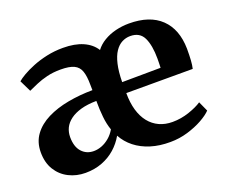

<svg xmlns="http://www.w3.org/2000/svg" viewBox="-98 -708 1024 869"><g transform="rotate(-20 414.0 -273.5)"><path d="M178.5 11Q135 11 98.5 -7.5Q62 -26 40.5 -61Q19 -96 19 -145.5Q19 -194.5 44.8 -229.5Q70.5 -264.5 115 -286.8Q159.5 -309 216.2 -319.5Q273 -330 335 -330.5L334.5 -356.5Q334.5 -398 326 -422.2Q317.5 -446.5 295.2 -457Q273 -467.5 231 -467.5Q194.5 -467.5 165 -460.2Q135.5 -453 112 -442.8Q88.5 -432.5 69.5 -424L42.5 -479.5Q53 -489 74.8 -501.8Q96.5 -514.5 127.2 -527Q158 -539.5 195.5 -547.8Q233 -556 274.5 -556Q331 -556 370.2 -538.8Q409.5 -521.5 429.5 -489.5Q445.5 -511 471.2 -526.5Q497 -542 528.5 -549.8Q560 -557.5 593 -557.5Q693 -557.5 746.5 -506Q800 -454.5 801.5 -360.5Q801.5 -327.5 800 -304.8Q798.5 -282 794.5 -265.5H474.5Q474.5 -219 485 -183Q495.5 -147 515.5 -122Q535.5 -97 563.8 -84Q592 -71 627.5 -71Q668.5 -71 708 -84.5Q747.5 -98 770 -113.5L791.5 -66Q775.5 -49 743.8 -31.2Q712 -13.5 671.2 -1.2Q630.5 11 587.5 11Q535.5 11.5 493 -1.8Q450.5 -15 419.2 -39.8Q388 -64.5 369.5 -98.5Q351 -66 323.2 -41.5Q295.5 -17 259 -3Q222.5 11 178.5 11ZM474 -318.5 659.5 -320Q660 -329.5 660.2 -342Q660.5 -354.5 660.5 -364Q660.5 -427.5 642.8 -464.8Q625 -502 579 -502Q557.5 -502 538.8 -492.2Q520 -482.5 505.5 -461Q491 -439.5 482.8 -404.2Q474.5 -369 474 -318.5ZM247.5 -69Q266.5 -69 286 -76.5Q305.5 -84 323 -98.8Q340.5 -113.5 353 -135Q342.5 -164.5 338.8 -200.5Q335 -236.5 335 -278.5Q291.5 -278 260 -269Q228.5 -260 207.8 -244.5Q187 -229 177.2 -208.8Q167.5 -188.5 167.5 -165Q167.5 -118.5 189.8 -93.8Q212 -69 247.5 -69Z"/></g></svg>

Font: Merriweather 48pt
Style: Bold
Weight: 700
Version: Version 2.100